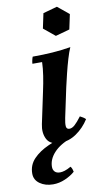

<svg xmlns="http://www.w3.org/2000/svg" viewBox="-140 -745 555 1017"><g transform="rotate(-10 138.0 -236.5)"><path d="M135 15Q82 15 64.5 -19.5Q47 -54 57 -100L93 -270Q102 -311 108 -350Q114 -389 115 -423H63Q63 -430 65.5 -441.5Q68 -453 71 -460Q129 -460 178 -463.5Q227 -467 276 -475Q266 -453 255 -416Q244 -379 234.5 -340Q225 -301 218 -270L184 -110Q178 -82 179.5 -66Q181 -50 197 -50Q211 -50 226 -63.5Q241 -77 262 -105Q270 -101 277.5 -96.5Q285 -92 292 -85Q264 -41 223 -13Q182 15 135 15ZM243 -698 304 -648 287 -568 211 -547 150 -597 167 -677ZM61 225Q19 225 -10 204.5Q-39 184 -39 150Q-39 104 -8 71.5Q23 39 73.5 16.5Q124 -6 181 -21L196 0Q136 21 103 56.5Q70 92 70 133Q70 149 79.5 159Q89 169 108 169Q119 169 133.5 164.5Q148 160 167 149Q173 156 175.5 164.5Q178 173 179 178Q158 197 126 211Q94 225 61 225Z"/></g></svg>

Font: Poltawski Nowy
Style: Bold Italic
Weight: 700
Italic angle: -12°
Designer: Adam Pótawski, Mateusz Machalski, Borys Kosmynka, Ania Wieluska
Foundry: Capitalics.wtf
Version: Version 1.001;gftools[0.9.25]